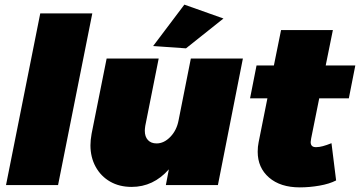

<svg xmlns="http://www.w3.org/2000/svg" viewBox="-20 -800 1556 830"><path d="M379 -742 231 0H6L154 -742Z M777 -780 946 -720 784 -591 642 -601ZM371 -172Q371 -194 376 -222L441 -547H666L608 -256Q606 -242 606 -235Q606 -209 619.5 -194.5Q633 -180 657 -180Q689 -180 716.5 -208.5Q744 -237 752 -280L805 -547H1030L922 0H697L710 -68Q643 8 549 8Q496 8 456 -15Q416 -38 393.5 -79Q371 -120 371 -172Z M1325 -201Q1323 -189 1323 -186Q1323 -162 1349 -164Q1371 -164 1413 -181L1433 -20Q1404 -5 1361 2.5Q1318 10 1276 10Q1192 10 1143 -32.5Q1094 -75 1094 -144Q1094 -166 1098 -185L1136 -375H1061L1089 -517H1164L1195 -670H1419L1388 -517H1516L1488 -375H1360Z"/></svg>

Font: TypoPRO Montserrat
Style: Italic
Weight: 900
Italic angle: -11.3°
Designer: Julieta Ulanovsky
Foundry: Julieta Ulanovsky
Version: Version 6.001